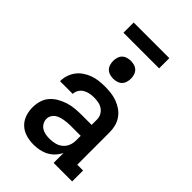

<svg xmlns="http://www.w3.org/2000/svg" viewBox="-271 -1031 1143 1143"><g transform="rotate(45 300.0 -460.0)"><path d="M243 8Q211 8 180 -0.5Q149 -9 125.5 -30.5Q102 -52 91.5 -82.5Q81 -113 81 -145Q81 -173 89 -200.5Q97 -228 115.5 -249Q134 -270 158.5 -284Q183 -298 210 -306.5Q237 -315 265 -317.5Q293 -320 321 -320H404V-365Q404 -384 395 -401Q386 -418 370.5 -428.5Q355 -439 336 -442.5Q317 -446 299 -446Q281 -446 263 -442.5Q245 -439 229.5 -430Q214 -421 204 -405Q194 -389 194 -371Q194 -371 194 -371Q194 -371 194 -371H87Q87 -371 87 -371.5Q87 -372 87 -372Q87 -397 95 -421.5Q103 -446 118 -466Q133 -486 154.5 -500.5Q176 -515 199.5 -523.5Q223 -532 248 -535Q273 -538 299 -538Q324 -538 350 -535Q376 -532 400.5 -523Q425 -514 446.5 -499Q468 -484 483 -462.5Q498 -441 504.5 -416Q511 -391 511 -365V-92H560V0H404V-83Q393 -61 376 -43Q359 -25 337.5 -13.5Q316 -2 291.5 3Q267 8 243 8ZM285 -84Q307 -84 329.5 -89.5Q352 -95 369.5 -109.5Q387 -124 395.5 -145Q404 -166 404 -189V-228H321Q307 -228 293 -227Q279 -226 265 -223.5Q251 -221 238 -216.5Q225 -212 213.5 -204Q202 -196 195 -183Q188 -170 188 -156Q188 -139 196.5 -123.5Q205 -108 219.5 -99Q234 -90 251 -87Q268 -84 285 -84ZM300 -605Q285 -605 270 -609.5Q255 -614 244.5 -624.5Q234 -635 229.5 -650Q225 -665 225 -680Q225 -695 229.5 -710Q234 -725 244.5 -735.5Q255 -746 270 -750.5Q285 -755 300 -755Q315 -755 330 -750.5Q345 -746 355.5 -735.5Q366 -725 370.5 -710Q375 -695 375 -680Q375 -665 370.5 -650Q366 -635 355.5 -624.5Q345 -614 330 -609.5Q315 -605 300 -605ZM150 -842V-928H450V-842Z"/></g></svg>

Font: Iosevka Curly Slab SmBdEx
Style: Regular
Weight: 600
Width: 7
Monospace: yes
Designer: Belleve Invis
Foundry: Belleve Invis
Version: Version 11.1.0; ttfautohint (v1.8.3)